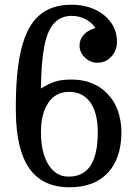

<svg xmlns="http://www.w3.org/2000/svg" viewBox="-20 -783 580 811"><path d="M283 -716Q237 -716 208.5 -685Q180 -654 167 -586.5Q154 -519 153 -409Q188 -431 215 -439Q242 -447 281 -447Q377 -447 434.5 -386.5Q492 -326 493 -223Q492 -113 435 -52.5Q378 8 274 8Q161 8 105 -70Q49 -148 47 -308Q45 -470 68.5 -570Q92 -670 144 -716.5Q196 -763 281 -763Q337 -763 380.5 -743Q424 -723 449 -687.5Q474 -652 474 -607Q474 -570 451 -544.5Q428 -519 394 -518Q363 -517 339.5 -539Q316 -561 316 -591Q316 -617 334 -636.5Q352 -656 383 -665Q368 -688 341 -702Q314 -716 283 -716ZM153 -224Q153 -138 185 -87Q217 -36 271 -37Q393 -37 393 -224Q393 -306 361.5 -350.5Q330 -395 271 -395Q216 -395 184.5 -349.5Q153 -304 153 -224Z"/></svg>

Font: Girassol
Style: Regular
Weight: 400
Width: 3
Designer: Liam Spradlin
Version: Version 1.004